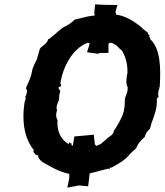

<svg xmlns="http://www.w3.org/2000/svg" viewBox="-20 -786 753 878"><path d="M476 -544V-583L496 -631L511 -721L508 -732L517 -763L456 -764L415 -766L411 -725L413 -720L390 -630L389 -583L378 -547L430 -540L435 -544ZM383 66 388 25 394 -27 401 -68 419 -122 414 -125 409 -170 320 -162 313 -118 310 -76 312 -67 296 -20 297 27 288 72 341 62ZM697 -335C701 -326 699 -337 697 -338L701 -339L705 -342C702 -354 703 -362 706 -375C707 -377 708 -379 709 -384C704 -383 702 -391 710 -384C717 -482 712 -564 668 -606C667 -604 668 -615 662 -618C671 -620 664 -614 660 -619C663 -623 669 -628 661 -625C658 -631 663 -630 658 -629C654 -633 661 -641 659 -634C646 -644 631 -656 627 -661C583 -696 538 -725 480 -719C470 -715 472 -721 470 -724C462 -725 463 -720 456 -722C457 -714 455 -724 448 -722C455 -721 449 -720 448 -714H438C392 -718 363 -705 321 -696C316 -689 296 -674 279 -666C254 -654 237 -632 210 -612C202 -605 198 -609 198 -599C185 -578 170 -576 162 -562C156 -539 151 -527 149 -515C136 -492 128 -471 127 -463C121 -428 111 -413 98 -382C109 -374 101 -351 94 -340L102 -339C91 -334 100 -332 95 -334C100 -325 94 -327 94 -327C77 -231 92 -149 138 -96C134 -101 133 -99 132 -91C130 -99 135 -91 134 -90C138 -80 144 -90 136 -88C139 -83 141 -79 149 -76C154 -73 156 -82 155 -70C154 -64 164 -53 174 -45C217 -21 268 12 332 13C330 7 329 15 342 13C348 7 340 7 344 4C346 3 348 16 361 3C364 8 352 12 358 13C399 7 441 -7 479 -16C470 -14 481 -15 480 -12C484 -18 484 -26 487 -18C516 -34 551 -52 572 -79C588 -98 605 -105 606 -116C613 -132 625 -144 642 -160C646 -174 650 -184 665 -196C669 -205 672 -224 674 -226C686 -260 700 -291 697 -335ZM372 -106C353 -104 333 -117 306 -121L313 -122C303 -122 309 -123 306 -132C302 -129 300 -130 301 -134C293 -137 299 -128 292 -128C259 -148 239 -186 243 -236C238 -248 233 -256 241 -283C234 -295 245 -319 250 -329C251 -347 250 -354 256 -368H255C252 -380 249 -379 247 -383C247 -389 258 -393 261 -391C257 -394 262 -397 256 -404C267 -481 314 -567 381 -590C396 -586 410 -599 421 -591C428 -595 425 -598 433 -596C441 -603 440 -602 447 -604C444 -605 452 -601 446 -594C446 -604 455 -592 450 -600C471 -593 480 -588 490 -590C518 -581 525 -561 537 -556C555 -524 563 -497 563 -454C557 -427 555 -401 564 -387C564 -365 561 -364 553 -341L549 -342C559 -339 549 -339 551 -329C550 -310 551 -296 545 -274C538 -247 517 -212 501 -188C499 -168 478 -161 472 -155C460 -141 449 -137 443 -129C411 -112 394 -114 372 -106Z"/></svg>

Font: Asimov Print
Style: DIt
Weight: 250
Width: 0
Designer: Google
Version: Version 2.000980: 2014